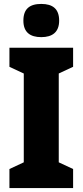

<svg xmlns="http://www.w3.org/2000/svg" viewBox="-20 -957 420 977"><path d="M190 -937C131 -937 99 -912 99 -852C99 -793 133 -768 190 -768C246 -768 281 -793 281 -852C281 -912 248 -937 190 -937ZM352 0V-97L279 -131V-583L352 -617V-714H28V-617L101 -583V-131L28 -97V0Z"/></svg>

Font: Noto Sans Thai Looped Condensed Black
Style: Regular
Weight: 900
Width: 3
Designer: Sasikarn Vongin, Ben Mitchell
Foundry: The Fontpad Ltd
Version: Version 1.001